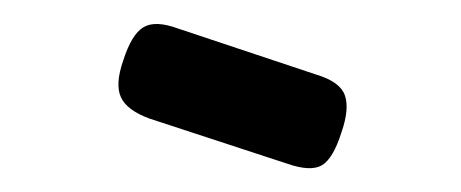

<svg xmlns="http://www.w3.org/2000/svg" viewBox="-20 -693 389 162"><path d="M222 -555 106 -593Q87 -600 82 -611Q77 -622 84 -642Q91 -664 101 -670Q111 -676 130 -669L247 -630Q267 -624 271 -612.5Q275 -601 268 -581Q261 -559 251.5 -553.5Q242 -548 222 -555Z"/></svg>

Font: Fredoka Condensed
Style: Regular
Weight: 400
Width: 3
Designer: Ben Nathan
Foundry: Milena B. Brandão, Ben Nathan
Version: Version 2.001